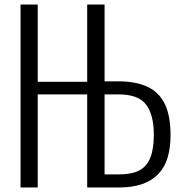

<svg xmlns="http://www.w3.org/2000/svg" viewBox="-20 -830 801 850"><path d="M71 0V-810H147V-468H366V-810H443V-470H503Q582 -470 633.5 -445.5Q685 -421 710 -369Q735 -317 735 -232Q735 -177 722.5 -134Q710 -91 682 -61Q654 -31 610.5 -15.5Q567 0 506 0H366V-412H147V0ZM443 -58H507Q563 -58 596.5 -75.5Q630 -93 645.5 -132Q661 -171 661 -233Q661 -321 627 -366.5Q593 -412 506 -412H443Z"/></svg>

Font: Oswald Light
Style: Regular
Weight: 300
Designer: Vernon Adams
Foundry: Vernon Adams
Version: Version 4.103;gftools[0.9.33.dev8+g029e19f]